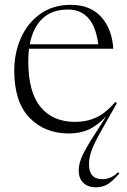

<svg xmlns="http://www.w3.org/2000/svg" viewBox="-20 -542 527 794"><path d="M463.5 -115.5 405 -12.5Q380.5 30 368.2 57.2Q356 84.5 352 102.8Q348 121 348 138Q348 199 404 199Q418.5 199 434.2 193.2Q450 187.5 468.5 170L473.5 175.5Q440 213 420.2 222.8Q400.5 232.5 376.5 232.5Q343 232.5 324.2 213.8Q305.5 195 305.5 163.5Q305.5 135 320.2 102.5Q335 70 372 13L419.5 -61.5Q382 -22 346 -6Q310 10 265.5 10Q164.5 10 101.8 -55.2Q39 -120.5 39 -250Q39 -323 66.5 -385Q94 -447 146.5 -484.5Q199 -522 273 -522Q353.5 -522 398.5 -472Q443.5 -422 448.5 -340.5H100Q97 -316 97 -288Q97 -161.5 147.5 -99.8Q198 -38 290.5 -38Q338.5 -38 377.8 -56Q417 -74 457 -120.5ZM261.5 -502.5Q193.5 -502.5 154.5 -464.2Q115.5 -426 103 -359H386.5Q367.5 -502.5 261.5 -502.5Z"/></svg>

Font: Newsreader Display Light
Style: Regular
Weight: 300
Designer: Hugues Gentile
Foundry: Production Type
Version: Version 1.001